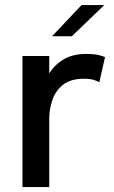

<svg xmlns="http://www.w3.org/2000/svg" viewBox="-20 -758 462 778"><path d="M71 0V-531H179.5V-460.5Q201 -495.5 238 -517.5Q275 -539.5 329.5 -539.5Q361.5 -539.5 381.2 -534.5Q401 -529.5 405.5 -526.5L382.5 -424.5Q377.5 -428 362.2 -433.5Q347 -439 320 -439Q265.5 -439 234.8 -414Q204 -389 191.8 -351.8Q179.5 -314.5 179.5 -277V0ZM191 -611 310.5 -737.5H402.5L271 -611Z"/></svg>

Font: Epilogue Medium
Style: Regular
Weight: 500
Designer: Tyler Finck
Foundry: Etcetera Type Co
Version: Version 2.111; ttfautohint (v1.8.3)